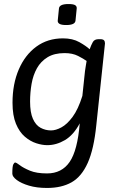

<svg xmlns="http://www.w3.org/2000/svg" viewBox="-20 -719 586 951"><path d="M308 -595Q284 -595 274.5 -601Q265 -607 266 -617L272 -677Q274 -699 319 -699Q343 -699 352 -693.5Q361 -688 360 -677L354 -617Q352 -595 308 -595ZM213 212Q162 212 123.5 200.5Q85 189 63 172.5Q41 156 41 141Q41 104 46 95Q51 86 55 86Q61 86 78.5 99.5Q96 113 128.5 126.5Q161 140 213 140Q286 140 325 83Q364 26 375 -108Q344 -50 301.5 -25Q259 0 214 0Q189 0 159.5 -9.5Q130 -19 103 -42Q76 -65 59 -106Q42 -147 42 -210Q42 -303 73 -375Q104 -447 160 -488Q216 -529 292 -529Q340 -529 373.5 -510Q407 -491 424 -475Q432 -497 440 -511Q448 -525 469 -525H475Q490 -525 495 -519.5Q500 -514 500 -504L457 -99Q445 20 414.5 88Q384 156 334.5 184Q285 212 213 212ZM233 -73Q256 -73 284 -88Q312 -103 339.5 -140Q367 -177 388 -244L401 -367Q403 -381 405 -393Q407 -405 409 -417Q394 -428 366.5 -442Q339 -456 300 -456Q249 -456 215.5 -435.5Q182 -415 163 -381Q144 -347 136.5 -304Q129 -261 129 -216Q129 -162 143 -130.5Q157 -99 181 -86Q205 -73 233 -73Z"/></svg>

Font: Asap
Style: Italic
Weight: 400
Italic angle: -6°
Designer: Pablo Cosgaya
Foundry: Omnibus-Type
Version: Version 3.001; ttfautohint (v1.8.3)